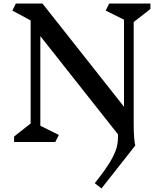

<svg xmlns="http://www.w3.org/2000/svg" viewBox="-20 -806 914 1090"><path d="M739 -99Q739 -59 741.5 -25.5Q744 8 748 20L556 264L518 234Q577 160 605 113Q633 66 642 32.5Q651 -1 650 -43L209 -601V-92L314 -40L294 0H60V-31L154 -105V-690L50 -746L70 -786H221L684 -200V-694L580 -746L600 -786H834V-755L739 -681Z"/></svg>

Font: Inknut
Style: Antiqua
Weight: 400
Designer: Claus Eggers Srensen
Foundry: Claus Eggers Srensen
Version: Version 1.000; ttfautohint (v1.2) -l 7 -r 28 -G 50 -x 13 -D 